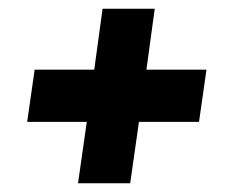

<svg xmlns="http://www.w3.org/2000/svg" viewBox="-20 -489 532 438"><path d="M158 -71 178 -211H42L59 -330H195L214 -469H333L314 -330H451L434 -211H297L277 -71Z"/></svg>

Font: Alumni Sans Thin
Style: Bold Italic
Weight: 700
Italic angle: -8°
Version: Version 1.016